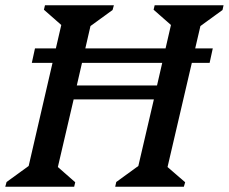

<svg xmlns="http://www.w3.org/2000/svg" viewBox="-46 -710 870 730"><path d="M-26 0 -21 -18 63 -79 187 -615 121 -673 125 -690H387L382 -672L298 -611L246 -385H551L604 -615L538 -673L542 -690H804L800 -672L716 -611L591 -75L658 -17L653 0H392L396 -18L480 -79L539 -332H234L174 -75L240 -17L236 0ZM75 -471 87 -526H763L751 -471Z"/></svg>

Font: Platypi
Style: Italic
Weight: 400
Italic angle: -13°
Designer: David Sargent
Foundry: Bolt Cutter Type
Version: Version 1.200; ttfautohint (v1.8.4.7-5d5b)